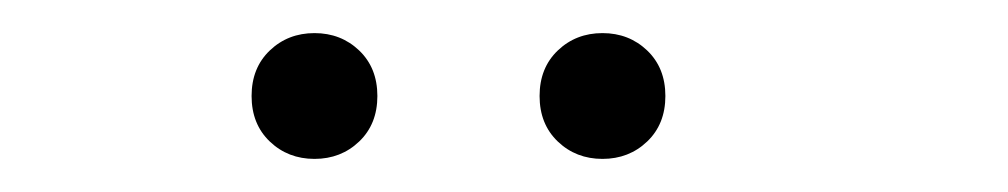

<svg xmlns="http://www.w3.org/2000/svg" viewBox="-20 -729 609 116"><path d="M344 -633Q328 -633 317 -643.5Q306 -654 306 -671Q306 -688 317 -698.5Q328 -709 344 -709Q360 -709 371 -698.5Q382 -688 382 -671Q382 -654 371 -643.5Q360 -633 344 -633ZM170 -633Q154 -633 143 -643.5Q132 -654 132 -671Q132 -688 143 -698.5Q154 -709 170 -709Q186 -709 197 -698.5Q208 -688 208 -671Q208 -654 197 -643.5Q186 -633 170 -633Z"/></svg>

Font: Montserrat-Alt1 Light
Style: Regular
Weight: 300
Designer: Differentunic
Foundry: Differentunic
Version: Version 7.222